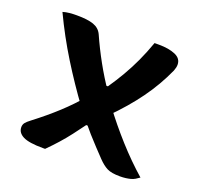

<svg xmlns="http://www.w3.org/2000/svg" viewBox="-103 -657 806 780"><g transform="rotate(20 300.0 -267.5)"><path d="M43 -537Q56 -541 71 -542.5Q86 -544 103 -544Q150 -544 175.5 -535Q201 -526 212 -503Q236 -449 265 -396.5Q294 -344 327 -296L361 -244Q408 -181 461 -122Q514 -63 571 -13Q563 -7 554.5 -2Q546 3 536.5 5.5Q527 8 515.5 9.5Q504 11 491 11Q454 11 435 1.5Q416 -8 395 -30Q378 -48 359 -68Q340 -88 321.5 -109Q303 -130 286 -151L248 -199Q190 -278 138 -362Q86 -446 43 -537ZM255 -247 331 -138H291Q272 -112 252.5 -86.5Q233 -61 212 -37.5Q191 -14 167 10H157Q97 10 71.5 -3Q46 -16 46 -40Q46 -51 52 -59Q58 -67 74 -79Q129 -121 173.5 -162Q218 -203 255 -247ZM457 -546Q500 -546 528 -534Q556 -522 556 -495Q556 -489 554.5 -482.5Q553 -476 550 -468Q518 -397 472 -333.5Q426 -270 362 -206L292 -316H320Q344 -351 365 -387Q386 -423 404 -462Q422 -501 438 -546Z"/></g></svg>

Font: Recursive Casual SemiBold
Style: Regular
Weight: 600
Version: Version 1.047